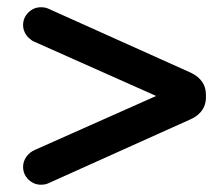

<svg xmlns="http://www.w3.org/2000/svg" viewBox="-20 -551 606 524"><path d="M43 -95.7Q43 -110.4 52.2 -123.5Q61.5 -136.2 75.7 -142.1L406.2 -289.1Q72.8 -437.5 71.3 -438.2Q69.8 -439 68.1 -439.9Q66.4 -440.9 64.9 -442.4Q57.6 -447.3 52.2 -454.6Q43 -467.8 43 -482.4Q43 -502.4 57.4 -516.8Q71.8 -531.2 91.8 -531.2Q102.5 -531.2 110.8 -527.8L501 -352.5Q542 -332.5 542 -293V-285.2Q542 -259.3 524.4 -241.7Q514.6 -231.9 500.5 -225.6L110.8 -50.3Q102.5 -46.9 91.8 -46.9Q71.8 -46.9 57.4 -61.3Q43 -75.7 43 -95.7Z"/></svg>

Font: YuPearl-SemiBold
Style: SemiBold
Weight: 600
Designer: Max Yao
Foundry: Max-Everyday
Version: Version 1.011; ttfautohint (v1.8.3)